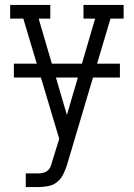

<svg xmlns="http://www.w3.org/2000/svg" viewBox="-20 -550 540 775"><path d="M84 205V150H135Q145 150 156 147Q167 144 174.5 136.5Q182 129 185.5 118.5Q189 108 192 98L219 10L74 -475H21V-530H183V-475H136L250 -86L364 -475H317V-530H479V-475H426L251 114Q245 133 236 152Q227 171 211.5 184Q196 197 175.5 201Q155 205 135 205ZM36 -237V-293H464V-237Z"/></svg>

Font: Iosevka Slab Light
Style: Regular
Weight: 300
Monospace: yes
Designer: Belleve Invis
Foundry: Belleve Invis
Version: Version 11.1.0; ttfautohint (v1.8.3)